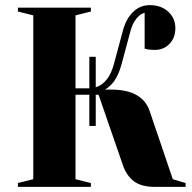

<svg xmlns="http://www.w3.org/2000/svg" viewBox="-20 -730 750 750"><path d="M705 -15V0H585Q532 0 503 -22Q474 -44 460 -85L365 -360H354V-238H329V-360H275V-30L335 -15V0H50V-15L110 -30V-670L50 -685V-700H335V-685L275 -670V-385H325H329V-508H354V-389Q405 -405 425 -480L460 -610Q472 -656 499.5 -683Q527 -710 565 -710Q609 -710 637 -684.5Q665 -659 665 -620Q665 -582 642 -558.5Q619 -535 585 -535Q571 -535 557 -537L545 -540V-680Q528 -676 513 -657.5Q498 -639 490 -610L455 -480Q440 -425 415 -400Q404 -388 390 -380H415Q537 -380 565 -295L655 -30Z"/></svg>

Font: Yeseva One
Style: Regular
Weight: 400
Designer: Jovanny Lemonad
Foundry: Jovanny Lemonad
Version: Version 2.000